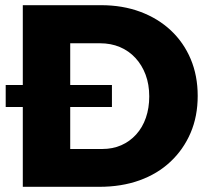

<svg xmlns="http://www.w3.org/2000/svg" viewBox="-20 -721 806 741"><path d="M2 -393H412V-308H2ZM370 -701Q453 -701 521.5 -675.5Q590 -650 639.5 -603.5Q689 -557 716 -493Q743 -429 743 -351Q743 -272 715.5 -208Q688 -144 638 -97Q588 -50 518.5 -25Q449 0 363 0H68V-701ZM375 -146Q415 -146 448 -160.5Q481 -175 505.5 -202Q530 -229 543 -266.5Q556 -304 556 -349Q556 -395 542 -432.5Q528 -470 502.5 -497.5Q477 -525 442.5 -539.5Q408 -554 366 -554H251V-146Z"/></svg>

Font: Alexandria
Style: Bold
Weight: 700
Designer: Mohamed Gaber
Foundry: Kief Type Foundry
Version: Version 5.100